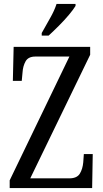

<svg xmlns="http://www.w3.org/2000/svg" viewBox="-20 -951 523 971"><path d="M29 0V-39L331 -665H159Q123 -665 109.5 -641Q96 -617 94 -585L90 -542H45L49 -714H436V-674L133 -49H330Q369 -49 383.5 -72.5Q398 -96 401 -130L404 -172H449L446 0ZM191 -784Q212 -822 233.5 -859.5Q255 -897 266 -931H362V-921Q352 -904 329 -876.5Q306 -849 278 -821Q250 -793 226 -771H191Z"/></svg>

Font: Noto Serif Hebrew ExtraCondensed
Style: Regular
Weight: 400
Width: 2
Designer: Monotype Design Team
Foundry: Monotype Imaging Inc.
Version: Version 2.004; ttfautohint (v1.8.4.7-5d5b)